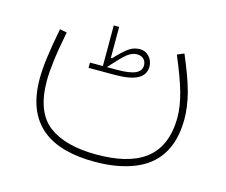

<svg xmlns="http://www.w3.org/2000/svg" viewBox="-82 -426 888 756"><g transform="rotate(15 362.0 -48.0)"><path d="M241.2 -151.9V-130.4H350.1C431.2 -130.4 471.7 -152.3 471.7 -196.8C471.7 -212.4 466.3 -226.1 456.1 -237.3C445.8 -248.5 433.1 -253.9 418.9 -253.9C403.3 -253.9 389.2 -250 376.5 -241.7C363.3 -233.4 344.7 -216.3 320.8 -190.9H315.9V-317.4H293.9V-151.9ZM310.5 -151.9C338.4 -183.6 358.9 -205.1 372.6 -215.8C385.7 -226.1 399.4 -231.4 412.6 -231.4C434.6 -231.4 449.7 -217.3 449.7 -196.3C449.7 -165.5 419.9 -151.9 350.1 -151.9ZM563.5 -271C586.9 -215.3 604 -169.4 614.3 -132.8C624.5 -96.2 629.9 -63 629.9 -33.2C629.9 133.3 523.4 191.4 358.9 191.4C274.4 191.4 209.5 174.3 164.1 140.1C118.7 105.5 95.7 45.9 95.7 -39.6C95.7 -61.5 97.7 -88.4 101.6 -120.1C105.5 -151.9 112.3 -192.4 122.1 -242.7L93.3 -248C73.7 -147 66.4 -86.4 66.4 -39.6C66.4 146.5 178.2 220.7 359.4 220.7C418.5 220.7 470.7 212.4 515.6 195.3C605 161.6 658.2 88.9 658.2 -32.7C658.2 -65.4 653.3 -101.6 643.1 -140.6C632.8 -179.2 615.2 -226.6 591.3 -282.7Z"/></g></svg>

Font: Estedad Thin
Style: Regular
Weight: 100
Designer: Amin Abedi
Version: Version 7.3